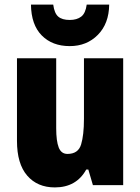

<svg xmlns="http://www.w3.org/2000/svg" viewBox="-20 -807 611 837"><path d="M517 -553V0H385L365 -68H356Q313 10 219 10Q143 10 98.5 -41.5Q54 -93 54 -193V-553H225V-248Q225 -192 236 -164Q247 -136 274 -136Q321 -136 333.5 -177Q346 -218 346 -289V-553ZM456 -787Q455 -704 406.5 -655Q358 -606 284 -606Q208 -606 162 -652.5Q116 -699 115 -787H212Q217 -749 234 -734.5Q251 -720 284 -720Q315 -720 334 -734.5Q353 -749 358 -787Z"/></svg>

Font: Noto Sans Kannada Condensed Black
Style: Regular
Weight: 900
Width: 3
Designer: Jelle Bosma - Monotype Design Team
Foundry: Monotype Imaging Inc.
Version: Version 2.005; ttfautohint (v1.8.4.7-5d5b)